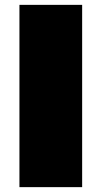

<svg xmlns="http://www.w3.org/2000/svg" viewBox="-20 -770 418 790"><path d="M60 -750H318V0H60Z"/></svg>

Font: Bounded
Style: Regular
Weight: 900
Designer: Vlad Churkin
Version: Version 1.0